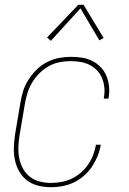

<svg xmlns="http://www.w3.org/2000/svg" viewBox="-20 -776 540 804"><path d="M194 8Q166 8 140 1.5Q114 -5 94 -20Q74 -35 61 -57.5Q48 -80 42.5 -105.5Q37 -131 38 -158.5Q39 -186 43 -213L65 -343Q69 -369 76.5 -393.5Q84 -418 98.5 -441Q113 -464 132.5 -483.5Q152 -503 176 -515.5Q200 -528 225.5 -533Q251 -538 276 -538Q300 -538 323 -534.5Q346 -531 366 -521Q386 -511 401.5 -495Q417 -479 425.5 -458.5Q434 -438 436.5 -415Q439 -392 435 -368Q435 -367 434.5 -365.5Q434 -364 434 -363H414Q415 -364 415 -365Q415 -366 415 -368Q419 -388 417 -409Q415 -430 407.5 -448.5Q400 -467 386.5 -481Q373 -495 355.5 -504Q338 -513 317.5 -516.5Q297 -520 276 -520Q253 -520 229.5 -515.5Q206 -511 184.5 -499Q163 -487 145 -469Q127 -451 114.5 -430Q102 -409 95 -386.5Q88 -364 84 -340L62 -210Q58 -186 57 -161.5Q56 -137 60.5 -114Q65 -91 76 -70.5Q87 -50 105 -36Q123 -22 146 -16Q169 -10 194 -10Q215 -10 237 -14Q259 -18 279.5 -27.5Q300 -37 318 -52.5Q336 -68 349 -87Q362 -106 370 -127Q378 -148 382 -170H402Q398 -145 388.5 -122Q379 -99 365 -78Q351 -57 331.5 -40Q312 -23 289 -12Q266 -1 241.5 3.5Q217 8 194 8ZM193 -605 177 -619 308 -756H330L414 -617L396 -607L317 -741Z"/></svg>

Font: Iosevka Curly Thin Oblique
Style: Regular
Weight: 100
Italic angle: -9°
Monospace: yes
Designer: Belleve Invis
Foundry: Belleve Invis
Version: Version 11.1.0; ttfautohint (v1.8.3)